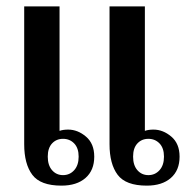

<svg xmlns="http://www.w3.org/2000/svg" viewBox="-20 -573 599 603"><path d="M56 -553H167V-162Q178 -166 194 -166Q224 -166 250 -144Q276 -122 276 -81Q276 -38 248.5 -14Q221 10 173 10Q107 10 81.5 -24Q56 -58 56 -120ZM324 -553H435V-162Q446 -166 462 -166Q492 -166 518 -144Q544 -122 544 -81Q544 -38 516.5 -14Q489 10 441 10Q375 10 349.5 -24Q324 -58 324 -120ZM178 -23Q199 -23 213 -38.5Q227 -54 227 -81Q227 -108 213 -122.5Q199 -137 178 -137Q157 -137 143.5 -122.5Q130 -108 130 -81Q130 -54 143.5 -38.5Q157 -23 178 -23ZM446 -23Q467 -23 481 -38.5Q495 -54 495 -81Q495 -108 481 -122.5Q467 -137 446 -137Q425 -137 411.5 -122.5Q398 -108 398 -81Q398 -54 411.5 -38.5Q425 -23 446 -23Z"/></svg>

Font: Trirong Medium
Style: Regular
Weight: 500
Designer: Katatrad Team
Foundry: CadsonDemak
Version: Version 1.001